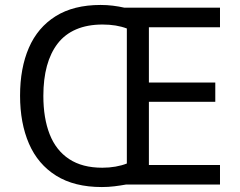

<svg xmlns="http://www.w3.org/2000/svg" viewBox="-20 -745 968 775"><path d="M386 -725Q412 -725 436 -722Q460 -719 482 -714H868V-635H581V-412H849V-334H581V-79H868V0H488Q466 4 441.5 7Q417 10 391 10Q280 10 206.5 -36Q133 -82 97 -165Q61 -248 61 -359Q61 -470 96.5 -552Q132 -634 204.5 -679.5Q277 -725 386 -725ZM394 -646Q333 -646 287.5 -626.5Q242 -607 213 -569.5Q184 -532 169.5 -479Q155 -426 155 -358Q155 -268 180.5 -203Q206 -138 259 -103Q312 -68 393 -68Q421 -68 446.5 -72.5Q472 -77 492 -85V-630Q471 -638 446.5 -642Q422 -646 394 -646Z"/></svg>

Font: Noto Sans Devanagari
Style: Regular
Weight: 400
Designer: Jelle Bosma - Monotype Design Team
Foundry: Monotype Imaging Inc.
Version: Version 2.003